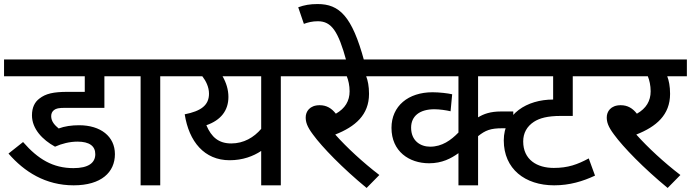

<svg xmlns="http://www.w3.org/2000/svg" viewBox="-20 -916 3415 949"><path d="M363 -216C422 -216 451 -194 451 -154C451 -111 417 -85 343 -85C242 -85 168 -129 94 -214L22 -157C100 -67 205 0 344 0C481 0 548 -65 548 -154C548 -242 477 -297 371 -297C334 -297 299 -292 270 -281C251 -297 233 -315 233 -342C233 -355 238 -365 247 -372C258 -380 269 -383 305 -383H496V-539H604V-622H0V-539H399V-462H315C243 -462 206 -453 175 -429C152 -412 138 -385 138 -346C138 -279 190 -225 252 -191C285 -206 325 -216 363 -216Z M772 -539H873V-622H589V-539H675V0H772Z M1469 -622H858V-539H980C997 -517 1013 -487 1013 -453C1013 -396 974 -367 893 -351C914 -216 990 -124 1115 -124C1180 -124 1232 -144 1271 -170V0H1368V-539H1469ZM1000 -297C1072 -322 1109 -370 1109 -437C1109 -473 1098 -508 1080 -539H1271V-279C1235 -237 1185 -207 1123 -207C1061 -207 1025 -238 1000 -297Z M1855 -51C1774 -113 1694 -187 1637 -251C1736 -290 1804 -348 1804 -452C1804 -490 1798 -518 1790 -539H1887V-622H1454V-539H1694C1702 -520 1708 -493 1708 -465C1708 -417 1686 -380 1640 -354C1619 -381 1594 -396 1560 -396C1510 -396 1491 -364 1491 -336C1491 -313 1497 -291 1527 -251C1573 -188 1673 -85 1792 13Z M1692 -615H1780C1720 -837 1657 -896 1550 -896C1512 -896 1484 -891 1454 -880L1482 -798C1501 -805 1523 -811 1551 -811C1619 -811 1652 -761 1692 -615Z M2506 -539V-622H1872V-539H2246V-261C2209 -223 2165 -191 2106 -191C2058 -191 2012 -220 2012 -285C2012 -342 2054 -376 2127 -376C2152 -376 2187 -371 2207 -366L2215 -450C2194 -455 2151 -460 2118 -460C1998 -460 1915 -392 1915 -284C1915 -168 2002 -109 2101 -109C2165 -109 2210 -133 2246 -159V0H2343V-243C2379 -272 2405 -282 2462 -282H2517V-365H2456C2404 -365 2371 -353 2343 -336V-539Z M2957 -539V-622H2427V-539H2714V-424C2585 -424 2470 -354 2470 -222C2470 -81 2575 0 2719 0C2796 0 2861 -20 2921 -48L2890 -133C2834 -103 2788 -86 2717 -86C2635 -86 2566 -126 2566 -217C2566 -258 2584 -291 2619 -314C2647 -332 2686 -343 2752 -343H2811V-539Z M3343 -51C3262 -113 3182 -187 3125 -251C3224 -290 3292 -348 3292 -452C3292 -490 3286 -518 3278 -539H3375V-622H2942V-539H3182C3190 -520 3196 -493 3196 -465C3196 -417 3174 -380 3128 -354C3107 -381 3082 -396 3048 -396C2998 -396 2979 -364 2979 -336C2979 -313 2985 -291 3015 -251C3061 -188 3161 -85 3280 13Z"/></svg>

Font: Noto Sans Devanagari UI Medium
Style: Regular
Weight: 500
Designer: Jelle Bosma - Monotype Design Team
Foundry: Monotype Imaging Inc.
Version: Version 2.004